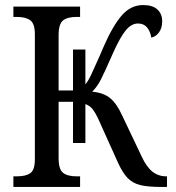

<svg xmlns="http://www.w3.org/2000/svg" viewBox="-20 -740 696 760"><path d="M33 -42H47Q83 -42 100.5 -55Q118 -68 118 -109V-605Q118 -646 100 -659.5Q82 -673 47 -673H33V-714H297V-673H283Q247 -673 229.5 -659Q212 -645 212 -601V-382H269V-544H318V-406Q329 -419 341.5 -445.5Q354 -472 376 -522L391 -557Q427 -639 462.5 -679.5Q498 -720 547 -720Q584 -720 603 -702.5Q622 -685 622 -656Q622 -629 609.5 -612Q597 -595 579 -591Q575 -616 562 -631.5Q549 -647 526 -647Q500 -647 477.5 -619.5Q455 -592 427 -529Q394 -454 379.5 -425.5Q365 -397 345 -377Q390 -373 416 -351.5Q442 -330 463 -284L541 -120Q560 -79 583.5 -60.5Q607 -42 638 -42H641V0H618Q565 0 535 -7.5Q505 -15 485.5 -35Q466 -55 448 -94L370 -267Q357 -295 346 -308.5Q335 -322 318 -328V-174H269V-337H212V-114Q212 -70 229.5 -56Q247 -42 283 -42H297V0H33Z"/></svg>

Font: Noto Serif Narrow
Style: Regular
Weight: 400
Width: 4
Designer: Monotype Design Team
Foundry: Monotype Imaging Inc.
Version: Version 1.001